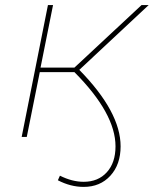

<svg xmlns="http://www.w3.org/2000/svg" viewBox="-20 -537 603 753"><path d="M308 196Q257 196 207 170L215 152Q263 176 308 176Q365 176 399 138.5Q433 101 433 37Q433 -92 272 -254H136L85 0H65L168 -517H188L139 -272H272L535 -517H563L291 -263Q453 -98 453 37Q453 108 413 152Q373 196 308 196Z"/></svg>

Font: Montserrat Thin
Style: Italic
Weight: 100
Italic angle: -11.3°
Designer: Julieta Ulanovsky
Foundry: Julieta Ulanovsky
Version: Version 9.000; ttfautohint (v1.8.4.7-5d5b)